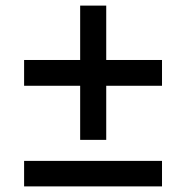

<svg xmlns="http://www.w3.org/2000/svg" viewBox="-20 -664 664 685"><path d="M359 -644V-450H558V-358H359V-165H266V-358H66V-450H266V-644ZM558 1H66V-90H558Z"/></svg>

Font: CBA Beacon Sans Bold
Style: Regular
Weight: 700
Designer: Wei Huang
Foundry: Wei Huang
Version: Version 1.002